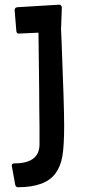

<svg xmlns="http://www.w3.org/2000/svg" viewBox="-20 -575 373 814"><path d="M41 117.7Q147.5 117.7 147.5 36.6Q147.5 2.9 147.5 -36.1L146.5 -117.2Q146.5 -158.7 146 -202.1Q144 -376 143.1 -436.5L58.1 -432.6Q50.3 -433.6 49.3 -443.4L42 -531.7Q42.5 -543.9 54.2 -544.4L231.9 -555.2Q240.2 -554.2 242.2 -543.9L238.8 -451.7Q240.2 -427.2 241.2 -395.5Q252 -127 252 -42.2Q252 42.5 244.6 86.2Q237.3 129.9 215.8 159.2Q173.3 218.8 55.7 218.8Q46.4 218.8 44.4 207.5L29.8 127.4Q29.8 117.7 41 117.7Z"/></svg>

Font: Wellfleet
Style: Regular
Weight: 400
Designer: Riccardo De Franceschi
Foundry: Riccardo De Franceschi
Version: Version 1.002